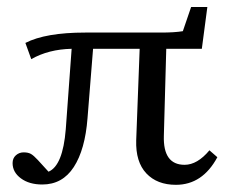

<svg xmlns="http://www.w3.org/2000/svg" viewBox="-20 -512 662 543"><path d="M99.6 9.8Q62.5 9.8 39.1 -7.6Q15.6 -24.9 15.6 -50.8Q15.6 -64.5 24.9 -72.8Q34.2 -81.1 46.9 -81.1Q59.6 -81.1 67.4 -76.7Q75.2 -72.3 86.9 -59.6L117.2 -26.4Q157.7 -43.5 166 -146.5L182.6 -374Q117.2 -372.6 68.4 -344.7L51.8 -390.6Q108.9 -419.9 220.7 -419.9H435.5Q473.6 -419.9 497.1 -423.8L520.5 -492.2H566.4L550.8 -374H460.9H450.2L443.4 -127.9Q440.9 -45.9 502 -45.9Q538.1 -45.9 572.3 -86.9L594.7 -67.4Q552.7 10.7 477.5 10.7Q424.3 10.7 393.8 -21.7Q363.3 -54.2 365.2 -115.2L375 -374H243.2L227.5 -177.7Q220.7 -88.9 188.7 -39.6Q156.7 9.8 99.6 9.8Z"/></svg>

Font: Crimson Pro
Style: Regular
Weight: 400
Designer: Jacques Le Bailly
Foundry: Baron von Fonthausen
Version: Version 1.003